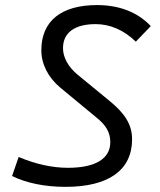

<svg xmlns="http://www.w3.org/2000/svg" viewBox="-20 -723 626 753"><path d="M237.3 9.8C405.8 9.8 498 -55.7 498 -176.8C498 -237.3 466.8 -280.3 409.2 -327.6L284.2 -430.2C247.6 -460.4 227.1 -498 227.1 -534.2C227.1 -595.2 273.4 -628.4 355 -628.4C410.2 -628.4 464.4 -606.4 512.7 -559.6L571.3 -620.6C520.5 -674.8 448.2 -703.1 360.8 -703.1C220.2 -703.1 142.1 -640.6 142.1 -525.9C142.1 -472.7 168 -419.9 215.8 -379.9L359.9 -260.7C394 -232.9 412.6 -205.1 412.6 -165.5C412.6 -100.1 353.5 -64.9 246.6 -64.9C185.5 -64.9 119.6 -79.1 53.2 -107.4L27.3 -32.7C84 -4.9 155.8 9.8 237.3 9.8Z"/></svg>

Font: Cascadia Code SemiLight
Style: Italic
Weight: 350
Italic angle: -10°
Monospace: yes
Designer: Aaron Bell
Foundry: Saja Typeworks
Version: Version 2404.023